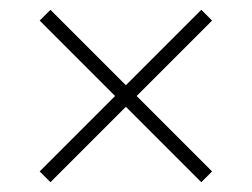

<svg xmlns="http://www.w3.org/2000/svg" viewBox="-20 -576 514 392"><path d="M83 -204 61 -226 215 -380 61 -534 83 -556 237 -402 391 -556 413 -534 259 -380 413 -226 391 -204 237 -358Z"/></svg>

Font: Encode Sans Condensed Condensed Thin
Style: Regular
Weight: 100
Width: 3
Designer: Multiple Designers
Foundry: Impallari Type
Version: Version 3.000; ttfautohint (v1.8.3) -l 8 -r 50 -G 200 -x 14 